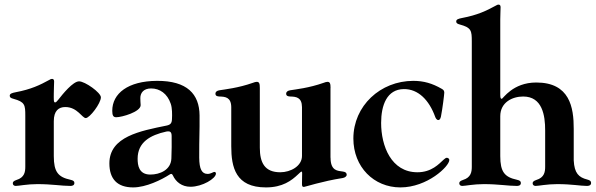

<svg xmlns="http://www.w3.org/2000/svg" viewBox="-20 -794 2571 828"><path d="M47.9 7.8C60.7 7.8 96.9 0 141 0C204.5 0 245.4 7.8 283.7 7.8C290.8 7.8 300.8 6 300.8 -5C300.8 -12.4 296.2 -16 283.7 -18.8C230.8 -30.2 212 -52.6 212 -120.7V-271.3C212 -316.4 233 -332.4 261.7 -332.4C313.6 -332.4 334.2 -284.8 349.8 -284.8C366.8 -284.8 415.1 -348.4 415.1 -374.3C415.1 -394.5 346.6 -443.2 321 -443.2C294.7 -443.2 250.4 -388.5 230.5 -362.9C224.8 -355.5 220.9 -352.3 217.3 -352.3C210.6 -352.3 212 -367.5 212 -391.3C212 -409.8 213.4 -431.8 213.4 -442.5C213.4 -450.3 210.2 -453.8 204.5 -453.8C200.6 -453.8 198.2 -452.8 193.5 -449.9C151.6 -426.8 113.3 -408.7 47.9 -396.3C31.6 -393.1 22 -390.3 22 -381C22 -373.6 27.3 -370.7 38 -367.9C87.4 -354.4 89.1 -341.6 89.1 -294.7V-75.3C89.1 -52.9 85.9 -28.4 50.8 -17.8C39.1 -13.8 35.2 -9.6 35.2 -3.6C35.2 3.6 40.5 7.8 47.9 7.8Z M554.3 14.2C609.7 14.2 676.8 -18.8 711.3 -41.2C714.1 -43 716.3 -44 718.4 -44C721.6 -44 723.7 -41.5 725.5 -37.6C738.3 -9.6 764.2 11.4 801.5 11.4C852.3 11.4 911.2 -24.1 911.2 -45.5C911.2 -49 909.4 -52.6 904.1 -52.6C899.5 -52.6 889.2 -44 875.4 -44C850.5 -44 839.5 -64.6 839.1 -114.3C838.8 -206 841.3 -223.4 840.6 -296.5C839.8 -388.1 787.3 -446 656.6 -445.3C532 -444.6 464.1 -391 464.1 -316.1C464.1 -295.1 469.1 -288.4 481.2 -288.4C505.3 -288.4 586.6 -311.4 586.6 -340.6C586.3 -348.7 584.9 -361.9 585.2 -371.4C585.2 -392.8 598.7 -412.6 631.7 -412.6C669 -412.6 701.7 -390.3 716.3 -346.6C722.7 -328.5 722.7 -300.1 721.6 -279.8C720.9 -262.8 715.2 -256 698.5 -252.5C585.9 -229.4 451.7 -205.3 451.7 -89.5C451.7 -22 485.8 14.2 554.3 14.2ZM573.5 -109.4C573.5 -180.8 627.8 -211.3 697.1 -226.6C713.8 -229.8 719.8 -225.1 720.2 -208.1C720.9 -175.8 720.2 -143.1 719.1 -110.8C717.3 -61.1 669.4 -41.2 628.2 -41.2C578.5 -41.2 573.5 -81.7 573.5 -109.4Z M1126.8 14.2C1198.9 14.2 1237.2 -15.3 1265.3 -41.9L1274.9 -50.8C1280.5 -55.8 1282.7 -55.4 1283 -47.9C1283 -32 1282.7 -15.6 1282.3 -2.8C1282 8.9 1283.7 12.1 1290.8 12.1C1295.5 12.1 1369 -12.4 1458.1 -26.3C1469.1 -28.1 1475.1 -35.2 1475.1 -39.4C1475.1 -50.1 1468 -52.9 1458.1 -54.3C1437.5 -57.5 1405.5 -55.8 1405.5 -114H1405.2V-413.7L1405.5 -414.1C1405.5 -433.2 1403.4 -441.1 1392 -441.1C1387.1 -441.1 1382.8 -439.3 1375.4 -436.8C1313.6 -414.8 1254.3 -408.4 1231.9 -404.8C1220.9 -403.1 1214.1 -398.4 1214.1 -389.9C1214.1 -380.7 1221.2 -378.2 1231.9 -377.8C1256 -377.1 1282 -375 1282.3 -332V-121.4C1282.3 -78.1 1233.7 -51.1 1188.6 -51.1C1121.1 -51.1 1100.5 -93 1100.5 -157V-414.1C1100.5 -433.2 1098.4 -441.1 1087 -441.1C1082 -441.1 1077.8 -439.3 1070.3 -436.8C1008.5 -414.8 949.2 -408.4 926.8 -404.8C915.8 -403.1 909.1 -398.4 909.1 -389.9C909.1 -380.7 916.2 -378.2 926.8 -377.8C951 -377.1 976.9 -375 977.3 -332V-163.4C977.3 -72.1 996.4 14.2 1126.8 14.2Z M1706.7 14.2C1822.8 14.2 1917.6 -76.7 1917.6 -103.7C1917.6 -111.9 1909.4 -113.6 1906.6 -113.6C1902.7 -113.6 1898.1 -109.7 1892.4 -104.8C1873.6 -87.7 1841.6 -51.1 1780.2 -51.1C1666.9 -51.1 1623.6 -164.8 1623.6 -263.8C1623.6 -340.2 1648.4 -409.1 1721.6 -409.8C1783.7 -410.5 1830.6 -362.2 1856.5 -290.8C1859 -283.7 1863.6 -276.3 1870.4 -276.3C1874.6 -276.3 1878.9 -279.8 1881.4 -290.5C1888.5 -326 1896 -387.8 1896 -394.9C1896 -404.8 1889.9 -408 1884.6 -411.2C1844.5 -434.3 1807.5 -445.3 1762.4 -445.3C1620.4 -445.3 1503.9 -337.4 1503.9 -196.7C1503.9 -73.9 1592.3 14.2 1706.7 14.2Z M1973.4 7.8C1986.2 7.8 2022.4 0 2066.4 0C2130 0 2170.8 7.8 2209.2 7.8C2216.3 7.8 2226.2 6 2226.2 -5C2226.2 -12.4 2221.6 -16 2209.2 -18.8C2156.2 -30.2 2137.4 -52.6 2137.4 -120.7V-292.6C2137.4 -353 2189.6 -377.8 2236.2 -377.8C2318.5 -377.8 2331.3 -296.9 2331 -230.8V-75.3C2331 -52.9 2327.8 -28.4 2292.6 -17.8C2280.9 -13.8 2277 -9.6 2277 -3.6C2277 3.6 2282.3 7.8 2289.8 7.8C2302.6 7.8 2338.8 0 2382.8 0C2446.4 0 2483.3 7.8 2511.4 7.8C2518.5 7.8 2529.1 6 2529.1 -5C2529.1 -12.8 2524.5 -16.7 2512.1 -19.9C2476.2 -29.1 2457 -46.5 2454.2 -102.3V-237.9C2454.5 -331.7 2436.8 -438.2 2292.6 -438.2C2190.7 -438.2 2149.5 -367.9 2143.8 -367.9C2139.2 -367.9 2137.8 -371.4 2137.4 -384.2C2137.4 -389.6 2137.4 -396.7 2137.4 -405.5V-711.6C2137.4 -730.1 2138.8 -752.1 2138.8 -762.8C2138.8 -770.6 2135.7 -774.1 2130 -774.1C2126.1 -774.1 2123.6 -773.1 2119 -770.2C2077.1 -747.2 2038.7 -729 1973.4 -716.6C1957 -713.4 1947.4 -710.6 1947.4 -701.3C1947.4 -693.9 1952.8 -691.1 1963.4 -688.2C2012.8 -674.7 2014.6 -661.9 2014.6 -615.1V-75.3C2014.6 -52.9 2011.4 -28.4 1976.2 -17.8C1964.5 -13.8 1960.6 -9.6 1960.6 -3.6C1960.6 3.6 1965.9 7.8 1973.4 7.8Z"/></svg>

Font: Margiela Serif Semibold
Style: Regular
Weight: 600
Designer: Andreas Faust, Stefan Endress
Version: Version 1.002;FEAKit 1.0